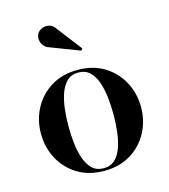

<svg xmlns="http://www.w3.org/2000/svg" viewBox="-107 -787 776 882"><g transform="rotate(-15 281.0 -346.0)"><path d="M281 10Q207.5 10 154.2 -23Q101 -56 72 -110.5Q43 -165 43 -230Q43 -295 72 -349.5Q101 -404 154.2 -437Q207.5 -470 281 -470Q354.5 -470 407.8 -437Q461 -404 490 -349.5Q519 -295 519 -230Q519 -165 490 -110.5Q461 -56 407.8 -23Q354.5 10 281 10ZM281 -2.5Q314 -2.5 335 -22.2Q356 -42 367.5 -75.2Q379 -108.5 383.5 -149Q388 -189.5 388 -230Q388 -271 383.5 -311.2Q379 -351.5 367.5 -384.8Q356 -418 335 -437.8Q314 -457.5 281 -457.5Q248 -457.5 227.2 -437.8Q206.5 -418 194.8 -384.8Q183 -351.5 178.5 -311.2Q174 -271 174 -230Q174 -189.5 178.5 -149Q183 -108.5 194.8 -75.2Q206.5 -42 227.2 -22.2Q248 -2.5 281 -2.5ZM321 -551 184 -603.5Q166.5 -608.5 156.5 -621.8Q146.5 -635 145.2 -651.2Q144 -667.5 152.5 -680.5Q160 -692 175.2 -698Q190.5 -704 207.8 -700.2Q225 -696.5 237.5 -677.5L328 -559.5Z"/></g></svg>

Font: Bodoni Moda 18pt SemiBold
Style: Regular
Weight: 600
Designer: Owen Earl
Foundry: indestructible type
Version: Version 2.005